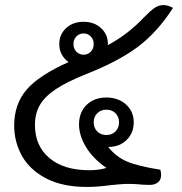

<svg xmlns="http://www.w3.org/2000/svg" viewBox="-20 -726 719 758"><path d="M613 -56Q616 -46 616 -35Q616 -16 603.5 -6Q591 4 571 4L542 3Q517 0 487 0Q470 0 447.5 2Q425 4 416 5Q367 12 323 12Q226 12 161.5 -22Q97 -56 66.5 -111Q36 -166 36 -230Q36 -315 85 -372Q134 -429 251 -481Q233 -493 223.5 -511.5Q214 -530 214 -552Q214 -590 241 -615Q268 -640 310 -640Q352 -640 379 -615Q406 -590 406 -552V-548Q485 -590 549 -658Q572 -682 589 -694Q606 -706 626 -706Q642 -706 663 -695Q603 -601 526 -542.5Q449 -484 319 -433Q244 -403 200.5 -374Q157 -345 137.5 -311.5Q118 -278 118 -232Q118 -150 175 -102Q232 -54 332 -54Q371 -54 400 -63Q347 -100 319.5 -145.5Q292 -191 292 -235Q292 -283 322 -312Q352 -341 400 -341Q447 -341 477.5 -313.5Q508 -286 508 -243Q508 -201 480 -173.5Q452 -146 409 -146H407Q438 -107 481 -88.5Q524 -70 613 -56ZM270 -552Q270 -534 281.5 -522Q293 -510 310 -510Q327 -510 338.5 -522Q350 -534 350 -552Q350 -570 338.5 -582Q327 -594 310 -594Q293 -594 281.5 -582Q270 -570 270 -552ZM400 -193Q422 -193 436 -207Q450 -221 450 -243Q450 -265 436 -279Q422 -293 400 -293Q378 -293 364 -279Q350 -265 350 -243Q350 -221 364 -207Q378 -193 400 -193Z"/></svg>

Font: Thasadith
Style: Bold
Weight: 700
Designer: Cadson Demak Co.,Ltd.
Foundry: Cadson Demak Co.,Ltd.
Version: Version 1.000; ttfautohint (v1.6)